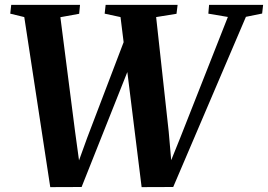

<svg xmlns="http://www.w3.org/2000/svg" viewBox="-20 -763 1098 787"><path d="M186 4 79.5 -693 22 -707 26 -743H308L304.5 -706.5L227.5 -692.5L287.5 -225.5L310.5 -57.5L284.5 -52L337.5 -198.5L509 -648.5L542 -568.5L314.5 3.5ZM560.5 4 474 -693 409 -707 413 -743H708L703.5 -706.5L620 -693L671.5 -223.5L686 -57.5L660 -52.5L719.5 -200L914 -693.5L834 -707L837 -743H1058.5L1054.5 -707.5L988 -694L690 3.5Z"/></svg>

Font: Merriweather 72pt
Style: Bold Italic
Weight: 700
Italic angle: -7.8°
Version: Version 2.101